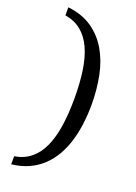

<svg xmlns="http://www.w3.org/2000/svg" viewBox="-161 -781 698 987"><g transform="rotate(20 188.0 -287.5)"><path d="M317.9 -288.1Q317.9 -233.4 311.3 -181.9Q304.7 -130.4 290.8 -84.5Q276.9 -38.6 254.4 0.2Q231.9 39.1 200.4 68.8Q168.9 98.6 127.7 117.4Q86.4 136.2 34.2 142.1V98.1Q86.9 89.4 123.3 59.3Q159.7 29.3 181.9 -20.3Q204.1 -69.8 214.1 -137.2Q224.1 -204.6 224.1 -288.1Q224.1 -371.1 214.1 -438.5Q204.1 -505.9 181.9 -554.9Q159.7 -604 123.3 -634Q86.9 -664.1 34.2 -672.9V-716.8Q112.3 -708 166.5 -670.7Q220.7 -633.3 254.4 -575.4Q288.1 -517.6 303 -443.6Q317.9 -369.6 317.9 -288.1Z"/></g></svg>

Font: Charis SIL Afr
Style: Regular
Weight: 400
Foundry: SIL International
Version: Version 5.000